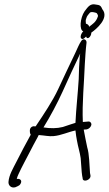

<svg xmlns="http://www.w3.org/2000/svg" viewBox="-20 -831 500 883"><path d="M19 6C18 21 31 36 51 30L62 25C67 23 71 20 74 15C84 -1 72 -11 57 -8C59 -15 61 -22 65 -30C81 -65 100 -99 118 -134C129 -155 140 -177 152 -198L158 -210C186 -208 205 -203 226 -205C261 -208 293 -224 327 -231C329 -214 331 -198 334 -184C339 -155 347 -132 351 -104C353 -89 355 -36 358 -22L360 -12C359 10 400 -2 396 -25L394 -35C391 -72 391 -122 381 -154C376 -178 370 -207 365 -235L379 -236C388 -238 397 -245 400 -256C402 -265 394 -274 385 -272L361 -270C357 -355 367 -451 370 -535C372 -568 374 -603 378 -635C379 -649 363 -657 354 -643C344 -629 336 -608 326 -587C301 -534 274 -479 248 -422C222 -366 181 -305 144 -250H138C129 -252 120 -245 118 -237C116 -228 118 -216 121 -212H122C121 -211 120 -210 120 -209C98 -169 75 -126 55 -86C41 -58 21 -26 19 6ZM180 -245C212 -297 243 -355 268 -410C295 -470 322 -529 349 -585L347 -573C344 -537 343 -506 342 -467C338 -401 330 -330 327 -266C320 -264 313 -262 305 -259L269 -247C241 -240 212 -240 180 -245ZM369 -779C348 -748 344 -693 363 -687C353 -678 345 -656 357 -652C365 -650 370 -658 376 -663C380 -646 400 -661 400 -681C422 -696 484 -748 451 -788C444 -805 439 -808 421 -810C395 -816 385 -800 369 -779ZM377 -747C379 -757 388 -766 392 -771C397 -780 420 -773 424 -771C425 -771 433 -760 430 -755C422 -729 405 -720 390 -708C388 -709 390 -711 389 -712C385 -718 381 -721 375 -722V-724C374 -733 373 -737 377 -747Z"/></svg>

Font: Stray Cat
Style: SuCnObl
Weight: 400
Version: Version 1.0